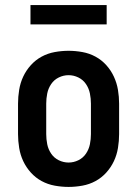

<svg xmlns="http://www.w3.org/2000/svg" viewBox="-20 -728 540 756"><path d="M250 8Q223 8 195.5 3Q168 -2 144 -15Q120 -28 101.5 -48.5Q83 -69 71.5 -93.5Q60 -118 55.5 -145.5Q51 -173 51 -200V-320Q51 -347 55.5 -374.5Q60 -402 71.5 -426.5Q83 -451 101.5 -471.5Q120 -492 144 -505Q168 -518 195.5 -523Q223 -528 250 -528Q277 -528 304.5 -523Q332 -518 356 -505Q380 -492 398.5 -471.5Q417 -451 428.5 -426Q440 -401 444.5 -374Q449 -347 449 -320V-200Q449 -173 444.5 -145.5Q440 -118 428.5 -93.5Q417 -69 398.5 -48.5Q380 -28 356 -15Q332 -2 304.5 3Q277 8 250 8ZM250 -88Q270 -88 288.5 -97Q307 -106 318.5 -123Q330 -140 334 -160Q338 -180 338 -200V-320Q338 -340 334 -360Q330 -380 318.5 -397Q307 -414 288.5 -423Q270 -432 250 -432Q230 -432 211.5 -423Q193 -414 181.5 -397Q170 -380 166 -360Q162 -340 162 -320V-200Q162 -180 166 -160Q170 -140 181.5 -123Q193 -106 211.5 -97Q230 -88 250 -88ZM100 -632V-708H400V-632Z"/></svg>

Font: Iosevka Term
Style: Bold
Weight: 700
Monospace: yes
Designer: Belleve Invis
Foundry: Belleve Invis
Version: Version 30.0.1